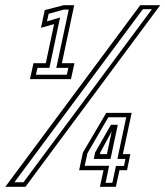

<svg xmlns="http://www.w3.org/2000/svg" viewBox="-64 -720 637 740"><path d="M51.5 -415 65 -476.5H112.5L144.5 -627L94 -613L108.5 -681L181.5 -700H222L174.5 -476.5H223L209.5 -415ZM74.5 -432H193.5L199.5 -458.5H153L201 -683H182L123.5 -667L117 -637.5L167.5 -652.5L126.5 -458.5H80.5ZM-43.5 0 476.5 -700H553.5L34 0ZM-8.5 -17.5H26.5L521.5 -684.5H486.5ZM321 0 335 -64H241L255.5 -132L345.5 -285H443.5L409.5 -126H438.5L425.5 -64H396.5L382.5 0ZM321 -126H348L367.5 -218H369L322.5 -132.5ZM343 -15.5H369L383 -80.5H414L419.5 -107.5H388.5L422.5 -268H353.5L273 -129.5L262.5 -81H356.5ZM297.5 -107.5 302.5 -132 363.5 -239H390L362 -107.5Z"/></svg>

Font: Tourney
Style: Italic
Weight: 400
Italic angle: -12°
Version: Version 1.015